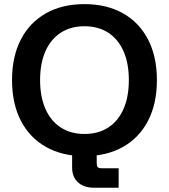

<svg xmlns="http://www.w3.org/2000/svg" viewBox="-20 -735 809 919"><path d="M430.2 163.6Q381.8 163.6 353.5 137.9Q325.2 112.3 325.2 67.4V-31.2H442.9V43.5Q442.9 59.6 447.5 64.9Q452.1 70.3 467.3 70.3H547.9V163.6ZM384.3 12.2Q277.3 12.2 199.5 -32Q121.6 -76.2 79.6 -157.7Q37.6 -239.3 37.6 -351.6Q37.6 -463.9 79.6 -545.4Q121.6 -627 199.5 -671.1Q277.3 -715.3 384.3 -715.3Q491.2 -715.3 569.1 -671.1Q647 -627 689 -545.4Q731 -463.9 731 -351.6Q731 -239.3 689 -157.7Q647 -76.2 569.1 -32Q491.2 12.2 384.3 12.2ZM384.3 -93.8Q450.7 -93.8 498.3 -124.8Q545.9 -155.8 571.3 -213.6Q596.7 -271.5 596.7 -351.6Q596.7 -432.1 571.3 -489.7Q545.9 -547.4 498.3 -578.4Q450.7 -609.4 384.3 -609.4Q318.4 -609.4 270.8 -578.4Q223.1 -547.4 197.5 -489.7Q171.9 -432.1 171.9 -351.6Q171.9 -271.5 197.5 -213.6Q223.1 -155.8 270.8 -124.8Q318.4 -93.8 384.3 -93.8Z"/></svg>

Font: Schibsted Grotesk SemiBold
Style: Regular
Weight: 600
Designer: Bakken & Baeck AS, Henrik Kongsvoll
Foundry: Schibsted ASA
Version: Version 1.100;gftools[0.9.25]